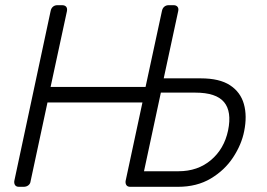

<svg xmlns="http://www.w3.org/2000/svg" viewBox="-20 -720 1030 740"><path d="M53 0Q43 0 38.5 -6Q34 -12 35 -22L175 -677Q177 -688 184 -694Q191 -700 201 -700H219Q230 -700 235 -694Q240 -688 238 -677L175 -385H541L604 -677Q606 -688 613 -694Q620 -700 630 -700H649Q659 -700 664 -694Q669 -688 667 -678L611 -418H754Q826 -418 866.5 -391.5Q907 -365 920 -319Q933 -273 921 -214Q911 -163 878.5 -113.5Q846 -64 792.5 -32Q739 0 666 0H482Q472 0 467.5 -6Q463 -12 464 -22L529 -325H163L98 -22Q97 -12 89.5 -6Q82 0 71 0ZM535 -60H668Q742 -60 793 -103Q844 -146 859 -217Q874 -290 843.5 -326.5Q813 -363 733 -363H600Z"/></svg>

Font: Rubik Light
Style: Italic
Weight: 300
Italic angle: -12°
Designer: Hubert and Fischer
Foundry: Hubert and Fischer
Version: Version 2.300;gftools[0.9.30]